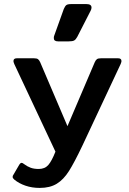

<svg xmlns="http://www.w3.org/2000/svg" viewBox="-20 -766 635 942"><path d="M244 -579Q244 -587 246 -591L293 -722Q299 -736 305.5 -741Q312 -746 330 -746H404Q429 -746 429 -729Q429 -722 425 -714L359 -585Q352 -572 344 -567.5Q336 -563 317 -563H265Q244 -563 244 -579ZM50 115Q42 108 42 102Q42 96 46 91L74 43Q80 33 86 33Q91 33 98 39Q114 51 130.5 57Q147 63 170 63Q200 63 217 43.5Q234 24 252 -22L50 -452Q46 -462 46 -466Q46 -480 62 -480H147Q160 -480 166 -476Q172 -472 177 -461L311 -147L445 -461Q450 -472 456 -476Q462 -480 475 -480H560Q576 -480 576 -466Q576 -462 572 -452L384 -51Q345 31 318.5 73Q292 115 258.5 135.5Q225 156 175 156Q137 156 105 145Q73 134 50 115Z"/></svg>

Font: Mitr
Style: Regular
Weight: 400
Designer: Thanarat Vachiruckul
Foundry: Cadson Demak
Version: Version 1.003